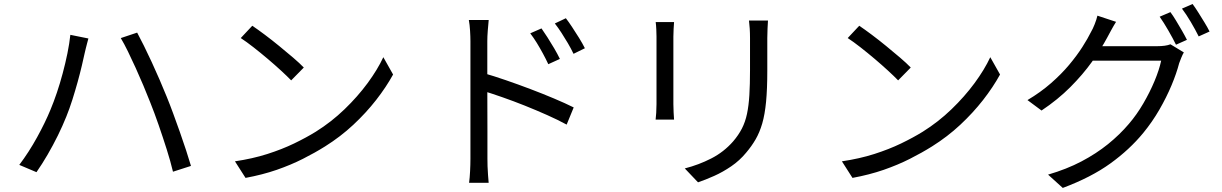

<svg xmlns="http://www.w3.org/2000/svg" viewBox="-20 -860 6040 949"><path d="M229.2 -316.9Q245.6 -356 261.2 -402.2Q276.8 -448.4 290 -498Q303.3 -547.6 313.2 -596.1Q323.1 -644.6 327.7 -687.8L416.9 -669.8Q414.1 -658.6 410.5 -645.9Q407 -633.1 404 -620.4Q401 -607.6 398.4 -596.8Q393.4 -573.7 384.7 -536.4Q376 -499.1 363.9 -455.4Q351.8 -411.8 337.7 -367.1Q323.5 -322.4 307.9 -283.9Q289.6 -238.2 265.9 -190Q242.1 -141.8 215.2 -95.5Q188.3 -49.3 160.3 -9L75.3 -45Q122.9 -107.9 163.3 -181.4Q203.8 -255 229.2 -316.9ZM722 -355.3Q706.8 -394.1 688.6 -437.4Q670.4 -480.6 650.7 -524.1Q631 -567.5 612.3 -605.8Q593.6 -644 577 -671.8L657.9 -698.8Q672.6 -671.8 691.3 -633.9Q710 -596 729.9 -553.1Q749.8 -510.1 768.8 -466.1Q787.8 -422 803.8 -382.5Q818.9 -345.6 835.6 -300.2Q852.3 -254.8 868.9 -207.9Q885.5 -161 899.7 -117.5Q913.9 -74 923.9 -39.9L835 -11.3Q822.8 -62.5 804 -121.9Q785.1 -181.3 764.2 -241.9Q743.2 -302.5 722 -355.3Z M1227 -732.7Q1253.7 -714.7 1288.7 -688.5Q1323.7 -662.3 1360.2 -632.4Q1396.8 -602.5 1429.1 -574.9Q1461.4 -547.2 1481.6 -526.2L1419.2 -462.7Q1400.4 -482.2 1370 -510.2Q1339.6 -538.2 1303.9 -568.5Q1268.2 -598.7 1233.2 -626.1Q1198.2 -653.5 1170 -671.9ZM1141.3 -62.6Q1228.7 -75.6 1301.3 -98.8Q1373.9 -122 1433.8 -150.9Q1493.7 -179.8 1540.9 -209Q1618.1 -257.3 1682.9 -319.9Q1747.8 -382.4 1796.9 -449.1Q1846 -515.8 1874.7 -577.3L1922.9 -491.7Q1889 -429.8 1839.2 -365.9Q1789.3 -302 1726.2 -243.1Q1663.1 -184.2 1587 -136.5Q1537.2 -105.2 1477.6 -75.1Q1418 -44.9 1347.7 -20.5Q1277.4 3.8 1193.6 19.3Z M2656.4 -719.6Q2668.9 -701.8 2685.9 -675.5Q2702.9 -649.1 2719.3 -621Q2735.7 -593 2747.4 -568.8L2690.1 -542.7Q2677.8 -569.2 2663.4 -595.6Q2649.1 -622 2633.5 -647.6Q2617.8 -673.1 2600.9 -695.3ZM2776.9 -769.9Q2790.4 -752.5 2807.6 -726.5Q2824.8 -700.5 2842.1 -672.7Q2859.3 -644.9 2870.9 -621.6L2814.8 -594Q2802.1 -620.5 2786.9 -646.4Q2771.6 -672.3 2755.5 -697.3Q2739.4 -722.3 2722.4 -744ZM2305.2 -75.2Q2305.2 -89.3 2305.2 -131.4Q2305.2 -173.4 2305.2 -232Q2305.2 -290.5 2305.2 -355.3Q2305.2 -420.2 2305.2 -481.2Q2305.2 -542.1 2305.2 -588.9Q2305.2 -635.6 2305.2 -656.6Q2305.2 -678.1 2303.4 -708Q2301.6 -737.9 2297.4 -761H2395.5Q2393.2 -738.5 2390.9 -708.8Q2388.6 -679.2 2388.6 -656.6Q2388.6 -617.9 2388.6 -563.2Q2388.6 -508.6 2388.6 -447.3Q2388.6 -386 2388.9 -325.3Q2389.2 -264.6 2389.2 -212.3Q2389.2 -160 2389.2 -123.4Q2389.2 -86.9 2389.2 -75.2Q2389.2 -59.8 2389.8 -38.1Q2390.4 -16.4 2392.2 5.1Q2393.9 26.5 2395.3 43.4H2298.6Q2301.8 19.4 2303.5 -14Q2305.2 -47.3 2305.2 -75.2ZM2370.9 -498.5Q2420.3 -484.3 2479.9 -463.8Q2539.6 -443.3 2601.1 -420Q2662.7 -396.7 2718.5 -373.1Q2774.3 -349.6 2815.6 -329L2780.8 -244.1Q2738.2 -267.4 2684.4 -291.3Q2630.6 -315.2 2574 -337.9Q2517.4 -360.5 2464.7 -378.9Q2411.9 -397.3 2370.9 -410.1Z M3775.9 -758.6Q3774.9 -740.2 3773.7 -718.6Q3772.5 -697 3772.5 -671.9Q3772.5 -652 3772.5 -621Q3772.5 -590 3772.5 -559.4Q3772.5 -528.9 3772.5 -510Q3772.5 -420.4 3766.5 -357.2Q3760.4 -294 3747.5 -249.6Q3734.5 -205.2 3714.7 -171.1Q3695 -137.1 3667.8 -105.2Q3636 -66.6 3594.4 -38.1Q3552.7 -9.6 3509.9 9.5Q3467.1 28.6 3430.1 41.2L3364.7 -27.5Q3433.6 -45.1 3495.5 -76.8Q3557.5 -108.4 3603.7 -161.1Q3630.5 -192.4 3647.1 -224.8Q3663.7 -257.1 3672.2 -297.3Q3680.7 -337.4 3683.9 -390.1Q3687.1 -442.8 3687.1 -513.7Q3687.1 -533.5 3687.1 -564Q3687.1 -594.5 3687.1 -624.5Q3687.1 -654.6 3687.1 -671.9Q3687.1 -697 3685.7 -718.6Q3684.4 -740.2 3682 -758.6ZM3311.7 -750.8Q3310.7 -736.7 3309.5 -716.8Q3308.3 -696.9 3308.3 -679.1Q3308.3 -671.6 3308.3 -647.3Q3308.3 -623 3308.3 -588.8Q3308.3 -554.6 3308.3 -516.6Q3308.3 -478.7 3308.3 -443.5Q3308.3 -408.3 3308.3 -382Q3308.3 -355.7 3308.3 -345.2Q3308.3 -326.2 3309.5 -304.4Q3310.7 -282.6 3311.7 -268.7H3220.5Q3222.1 -280.6 3223.5 -302.2Q3224.9 -323.8 3224.9 -345.6Q3224.9 -356.1 3224.9 -382.4Q3224.9 -408.7 3224.9 -443.9Q3224.9 -479.1 3224.9 -517Q3224.9 -555 3224.9 -589Q3224.9 -623 3224.9 -647.3Q3224.9 -671.6 3224.9 -679.1Q3224.9 -692.5 3223.9 -714.6Q3222.9 -736.7 3220.9 -750.8Z M4227 -732.7Q4253.7 -714.7 4288.7 -688.5Q4323.7 -662.3 4360.2 -632.4Q4396.8 -602.5 4429.1 -574.9Q4461.4 -547.2 4481.6 -526.2L4419.2 -462.7Q4400.4 -482.2 4370 -510.2Q4339.6 -538.2 4303.9 -568.5Q4268.2 -598.7 4233.2 -626.1Q4198.2 -653.5 4170 -671.9ZM4141.3 -62.6Q4228.7 -75.6 4301.3 -98.8Q4373.9 -122 4433.8 -150.9Q4493.7 -179.8 4540.9 -209Q4618.1 -257.3 4682.9 -319.9Q4747.8 -382.4 4796.9 -449.1Q4846 -515.8 4874.7 -577.3L4922.9 -491.7Q4889 -429.8 4839.2 -365.9Q4789.3 -302 4726.2 -243.1Q4663.1 -184.2 4587 -136.5Q4537.2 -105.2 4477.6 -75.1Q4418 -44.9 4347.7 -20.5Q4277.4 3.8 4193.6 19.3Z M5765 -800.1Q5778 -782.7 5792.8 -758.1Q5807.7 -733.6 5822.1 -708.6Q5836.5 -683.6 5846.7 -663.1L5792.6 -639Q5777.8 -669.4 5754.8 -709.2Q5731.9 -749 5711.9 -777.4ZM5874.6 -840.2Q5888.2 -821.8 5903.8 -796.9Q5919.5 -772 5934.4 -747.5Q5949.3 -723 5958.5 -704.2L5904.8 -680Q5888.5 -712.9 5865.9 -751.2Q5843.3 -789.4 5822.1 -817.4ZM5831.4 -601Q5825.1 -590.5 5818.9 -575.1Q5812.6 -559.7 5808.3 -547.7Q5795.3 -497.6 5770.5 -438.3Q5745.6 -379 5710.7 -318.4Q5675.8 -257.8 5631 -203.2Q5562.9 -120.3 5468.1 -52Q5373.4 16.4 5233 68.9L5160.3 3.1Q5252.5 -23.8 5325.4 -62.2Q5398.4 -100.6 5456.6 -147.6Q5514.8 -194.7 5559.8 -247.8Q5599.2 -293.8 5631.2 -348.9Q5663.3 -404 5686.5 -459.3Q5709.6 -514.6 5719.3 -560H5348.8L5380.9 -631.7Q5393 -631.7 5425.9 -631.7Q5458.8 -631.7 5501.2 -631.7Q5543.7 -631.7 5585.7 -631.7Q5627.7 -631.7 5659 -631.7Q5690.3 -631.7 5699.7 -631.7Q5719.8 -631.7 5736.7 -634Q5753.5 -636.3 5765.2 -641.1ZM5496.4 -752.1Q5484 -732.4 5471.9 -710Q5459.8 -687.6 5452.3 -673.7Q5423 -618.6 5377.8 -555.2Q5332.6 -491.9 5270.5 -429.6Q5208.4 -367.4 5128 -313.7L5058.5 -365.3Q5123.3 -403.8 5174.5 -448.6Q5225.7 -493.3 5264.2 -539.2Q5302.6 -585.1 5329.7 -627.5Q5356.8 -669.8 5373.2 -703.3Q5381.1 -716.3 5390.5 -739.9Q5399.9 -763.4 5404.2 -782.6Z"/></svg>

Font: Noto Sans HK Thin
Style: Regular
Weight: 100
Designer: Ryoko NISHIZUKA 西塚涼子 (kana, bopomofo & ideographs); Paul D. Hunt (Latin, Greek & Cyrillic); Sandoll Communications 산돌커뮤니
Foundry: Adobe
Version: Version 2.004-H2;hotconv 1.0.118;makeotfexe 2.5.65603